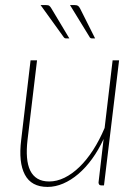

<svg xmlns="http://www.w3.org/2000/svg" viewBox="-20 -731 549 757"><path d="M449.5 -493 390 0H379.5Q373.5 0 371 -3.5Q368.5 -7 368.5 -11.5L388.5 -183Q368.5 -139.5 343 -104.5Q317.5 -69.5 288.8 -45Q260 -20.5 229 -7.2Q198 6 167.5 6Q103.5 6 78 -42.5Q52.5 -91 63.5 -179L100.5 -493H126L88.5 -179Q84 -140 86.5 -109.8Q89 -79.5 99.2 -58.5Q109.5 -37.5 128 -26.5Q146.5 -15.5 174 -15.5Q204 -15.5 234.2 -30.2Q264.5 -45 293 -72.5Q321.5 -100 346.8 -139Q372 -178 392.5 -226.5L424 -493ZM274 -711Q283 -711 287.2 -708.2Q291.5 -705.5 295.5 -698L355 -579.5H343.5Q335.5 -579.5 333 -585.5L256 -711ZM161 -711Q170.5 -711 174.2 -708.2Q178 -705.5 182.5 -698L253.5 -579.5H241Q234 -579.5 230.5 -585.5L140 -711Z"/></svg>

Font: Lato ExtraLight
Style: Italic
Weight: 275
Italic angle: -7°
Designer: Lukasz Dziedzic with Adam Twardoch and Botio Nikoltchev
Foundry: tyPoland Lukasz Dziedzic
Version: Version 2.015; 2015-08-06; http://www.latofonts.com/